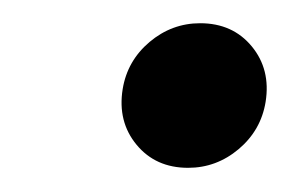

<svg xmlns="http://www.w3.org/2000/svg" viewBox="-20 -543 260 162"><path d="M138.7 -401.4Q111.3 -401.4 95.2 -420.9Q79.1 -440.4 83.5 -467.8Q87.4 -491.7 106.2 -507.6Q125 -523.4 148.9 -523.4Q176.3 -523.4 192.4 -503.9Q208.5 -484.4 204.1 -457Q200.2 -433.1 181.4 -417.2Q162.6 -401.4 138.7 -401.4Z"/></svg>

Font: Inter Display
Style: Italic
Weight: 400
Italic angle: -9.39999°
Designer: Rasmus Andersson
Foundry: rsms
Version: Version 4.000;git-a52131595